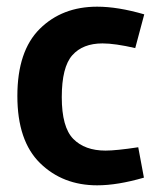

<svg xmlns="http://www.w3.org/2000/svg" viewBox="-20 -542 478 575"><path d="M271 13Q168 13 100 -53.5Q32 -120 32 -254.5Q32 -389 99 -455.5Q166 -522 271 -522Q333 -522 412 -499L385 -398Q324 -412 287 -412Q228 -412 196.5 -376.5Q165 -341 165 -251Q165 -161 199.5 -126Q234 -91 296 -91Q328 -91 394 -101L411 -10Q332 13 271 13Z"/></svg>

Font: Rambla
Style: Bold
Weight: 700
Designer: Martin Sommaruga
Foundry: Martin Sommaruga
Version: Version 1.001